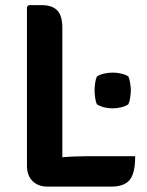

<svg xmlns="http://www.w3.org/2000/svg" viewBox="-20 -708 558 730"><path d="M217 1.5H160.5Q125 1.5 103.8 -19.5Q82.5 -40.5 82.5 -78.5V-681.5L89 -688.5H139Q178.5 -688.5 197.8 -668.2Q217 -648 217 -603.5ZM494 -114Q494 -49 473 -23.8Q452 1.5 403 1.5H160.5L89.5 -95.5Q145.5 -105 203 -109.5Q260.5 -114 308 -114ZM339.5 -364.5Q339.5 -374.5 341.5 -390.5Q343.5 -406.5 348.5 -417.5Q359.5 -424.5 376 -428.2Q392.5 -432 408.5 -432Q424 -432 440.5 -428.2Q457 -424.5 468 -417.5Q473 -406.5 475.2 -390.5Q477.5 -374.5 477.5 -364.5Q477.5 -354.5 475.2 -338.2Q473 -322 468 -311.5Q457 -304 440.5 -300Q424 -296 408.5 -296Q392.5 -296 376 -300Q359.5 -304 348.5 -311.5Q343.5 -322 341.5 -338.2Q339.5 -354.5 339.5 -364.5Z"/></svg>

Font: Signika Light SemiBold
Style: Regular
Weight: 600
Version: Version 2.003;gftools[0.9.32]